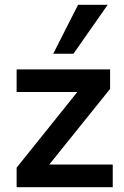

<svg xmlns="http://www.w3.org/2000/svg" viewBox="-20 -777 514 797"><path d="M49 0V-81L325 -425V-395H49V-489H437V-408L158 -61V-94H448V0ZM201 -554 304 -757H427L285 -554Z"/></svg>

Font: NunitoSans3
Style: Bold
Weight: 700
Designer: Vernon Adams
Foundry: Vernon Adams
Version: Version 3.101;gftools[0.9.27]